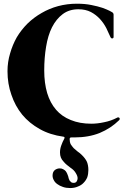

<svg xmlns="http://www.w3.org/2000/svg" viewBox="-20 -709 653 1011"><path d="M357.4 14.6Q346.7 13.7 346.7 23.4Q346.7 39.1 352.5 50.8Q359.4 61.5 368.2 71.3Q377.9 80.1 388.7 88.9Q400.4 96.7 409.2 105.5Q428.7 124 437.5 142.6Q445.3 161.1 445.3 186.5Q445.3 207 439.5 224.6Q432.6 241.2 419.9 253.9Q408.2 266.6 389.6 273.4Q372.1 281.2 349.6 281.2Q328.1 281.2 311.5 275.4Q293.9 269.5 282.2 260.7Q269.5 252 263.7 240.2Q256.8 228.5 256.8 215.8Q256.8 196.3 268.6 186.5Q280.3 177.7 294.9 177.7Q305.7 177.7 313.5 182.6Q321.3 186.5 326.2 192.4Q331.1 199.2 334 206.1Q336.9 213.9 338.9 218.8Q339.8 224.6 341.8 230.5Q343.8 237.3 346.7 242.2Q350.6 247.1 355.5 251Q360.4 253.9 368.2 253.9Q378.9 253.9 383.8 246.1Q388.7 238.3 388.7 229.5Q388.7 217.8 378.9 202.1Q370.1 186.5 350.6 173.8Q341.8 167 332 159.2Q322.3 151.4 314.5 141.6Q305.7 132.8 300.8 121.1Q295.9 109.4 295.9 93.8Q295.9 75.2 302.7 56.6Q309.6 37.1 318.4 21.5Q323.2 11.7 313.5 10.7Q243.2 1 189.5 -29.3Q134.8 -59.6 96.7 -105.5Q59.6 -151.4 40 -210Q19.5 -267.6 19.5 -334Q19.5 -382.8 33.2 -427.7Q45.9 -472.7 68.4 -512.7Q91.8 -551.8 125 -585Q158.2 -617.2 199.2 -640.6Q239.3 -664.1 286.1 -676.8Q334 -689.5 384.8 -689.5Q427.7 -689.5 460.9 -682.6Q495.1 -675.8 518.6 -668Q543 -659.2 556.6 -652.3Q570.3 -644.5 572.3 -643.6Q578.1 -638.7 578.1 -632.8Q578.1 -593.8 578.1 -514.6Q578.1 -510.7 576.2 -508.8Q574.2 -506.8 571.3 -506.8Q569.3 -505.9 566.4 -507.8Q564.5 -508.8 562.5 -511.7Q552.7 -534.2 540 -560.5Q526.4 -586.9 506.8 -608.4Q486.3 -630.9 459 -645.5Q430.7 -660.2 392.6 -660.2Q344.7 -660.2 310.5 -634.8Q276.4 -609.4 253.9 -565.4Q232.4 -522.5 222.7 -462.9Q212.9 -404.3 212.9 -337.9Q212.9 -271.5 228.5 -218.8Q244.1 -167 275.4 -130.9Q305.7 -95.7 352.5 -77.1Q399.4 -57.6 460.9 -57.6Q493.2 -57.6 528.3 -65.4Q564.5 -72.3 597.7 -89.8Q600.6 -91.8 604.5 -90.8Q607.4 -89.8 609.4 -87.9Q610.4 -85.9 610.4 -84Q610.4 -83 610.4 -83Q610.4 -79.1 607.4 -76.2Q563.5 -33.2 504.9 -8.8Q446.3 14.6 372.1 14.6Q367.2 14.6 357.4 14.6Z"/></svg>

Font: Mermaid
Style: Bold
Weight: 400
Designer: Scott Simpson
Version: Version 1.001